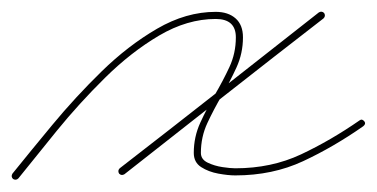

<svg xmlns="http://www.w3.org/2000/svg" viewBox="-24 -285 636 324"><path d="M-3 8Q26 -28 64.5 -74.5Q103 -121 147.5 -164.5Q192 -208 241 -236.5Q290 -265 340 -265Q361 -265 373.5 -254Q386 -243 386 -222Q386 -195 375 -171Q364 -147 350.5 -124Q337 -101 326 -77.5Q315 -54 315 -27Q315 -16 326.5 -10.5Q338 -5 351.5 -3Q365 -1 373 -1Q434 -1 484 -24.5Q534 -48 583 -82Q587 -85 591 -80Q594 -76 589 -72Q539 -37 487.5 -13Q436 11 373 11Q361 11 344.5 8Q328 5 315.5 -3Q303 -11 303 -27Q303 -54 314 -78Q325 -102 338.5 -125Q352 -148 363 -171.5Q374 -195 374 -222Q374 -253 340 -253Q292 -253 244.5 -225Q197 -197 153 -153.5Q109 -110 72 -64.5Q35 -19 7 16Q3 20 -2 17Q-6 13 -3 8ZM523 -263Q526 -258 522 -254Q438 -189 354 -123Q270 -57 186 9Q181 12 177 8Q174 3 178 -1Q262 -66 346 -132Q430 -198 514 -264Q519 -267 523 -263Z"/></svg>

Font: FRB American Cursive Guidelines Thin
Style: Italic
Weight: 100
Italic angle: -25°
Version: Version 2.0;Modular Font Editor K font №1